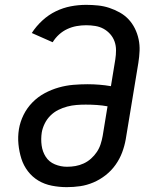

<svg xmlns="http://www.w3.org/2000/svg" viewBox="-20 -763 640 791"><path d="M255 8Q224 8 193.5 2Q163 -4 138 -19Q113 -34 95 -57.5Q77 -81 68 -109.5Q59 -138 56 -169Q53 -200 58 -231Q63 -261 77 -289.5Q91 -318 113.5 -341Q136 -364 164 -379Q192 -394 222 -402.5Q252 -411 282 -413.5Q312 -416 341 -416Q365 -416 389.5 -414Q414 -412 437 -408L455 -518Q458 -537 458 -556Q458 -575 452 -592Q446 -609 434 -622.5Q422 -636 406.5 -644.5Q391 -653 372.5 -656Q354 -659 335 -659Q315 -659 295.5 -655.5Q276 -652 257.5 -643.5Q239 -635 223.5 -621Q208 -607 197 -589L111 -627Q129 -655 154.5 -678.5Q180 -702 210 -716.5Q240 -731 271.5 -737Q303 -743 335 -743Q359 -743 383.5 -740.5Q408 -738 430.5 -730.5Q453 -723 473.5 -711.5Q494 -700 509.5 -683.5Q525 -667 535.5 -646Q546 -625 551 -601.5Q556 -578 555 -553.5Q554 -529 550 -504L498 -189Q493 -161 483 -134.5Q473 -108 456 -84Q439 -60 415.5 -41.5Q392 -23 365 -11.5Q338 0 310.5 4Q283 8 255 8ZM256 -76Q274 -76 291 -79Q308 -82 324.5 -89.5Q341 -97 355 -109.5Q369 -122 379 -137Q389 -152 394.5 -169Q400 -186 403 -203L423 -325Q401 -329 378.5 -330.5Q356 -332 333 -332Q314 -332 295 -330.5Q276 -329 257 -324Q238 -319 220 -310Q202 -301 187.5 -286.5Q173 -272 164 -253.5Q155 -235 152 -217Q148 -190 151.5 -164Q155 -138 168.5 -117Q182 -96 206 -86Q230 -76 256 -76Z"/></svg>

Font: Iosevka Curly Medium Extended
Style: Italic
Weight: 500
Width: 7
Italic angle: -9°
Monospace: yes
Designer: Belleve Invis
Foundry: Belleve Invis
Version: Version 11.1.0; ttfautohint (v1.8.3)